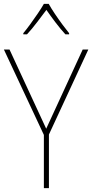

<svg xmlns="http://www.w3.org/2000/svg" viewBox="-20 -1035 475 989"><path d="M218 -372 406 -780H435L232 -342V-66H206V-340L0 -780H29ZM231 -1015Q243 -993 262.5 -964Q282 -935 302 -908Q322 -881 336 -864V-858H317Q292 -885 265.5 -920Q239 -955 219 -984Q198 -956 171 -920.5Q144 -885 119 -858H100V-864Q116 -883 136 -910.5Q156 -938 175 -966Q194 -994 206 -1015Z"/></svg>

Font: Noto Sans Malayalam UI SemiCondensed Thin
Style: Regular
Weight: 100
Width: 4
Designer: Jelle Bosma - Monotype Design Team
Foundry: Monotype Imaging Inc.
Version: Version 2.104; ttfautohint (v1.8.4.7-5d5b)